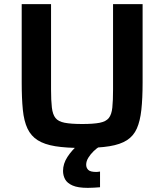

<svg xmlns="http://www.w3.org/2000/svg" viewBox="-20 -708 795 929"><path d="M378 8Q300 8 247.5 -0.5Q195 -9 162.5 -29.5Q130 -50 113 -86Q96 -122 90.5 -177Q85 -232 85 -309V-688H227V-275Q227 -221 231 -187.5Q235 -154 248.5 -137Q262 -120 293 -114Q324 -108 378 -108Q432 -108 462.5 -114Q493 -120 506.5 -137Q520 -154 523.5 -187.5Q527 -221 527 -275V-688H670V-309Q670 -232 664 -177Q658 -122 642 -86Q626 -50 594 -29.5Q562 -9 509.5 -0.5Q457 8 378 8ZM405 201Q357 201 331 189.5Q305 178 295 159.5Q285 141 285 119Q285 84 306.5 51Q328 18 361 -10L463 0Q448 9 433 23.5Q418 38 407.5 55Q397 72 397 89Q397 104 407 114Q417 124 446 124Q449 124 453.5 123.5Q458 123 464 122V198Q451 199 435 200Q419 201 405 201Z"/></svg>

Font: Saira SemiExpanded SemiBold
Style: Regular
Weight: 600
Width: 6
Designer: Hector Gatti with collaboration of the Omnibus-Type team
Foundry: Omnibus-Type
Version: Version 1.101